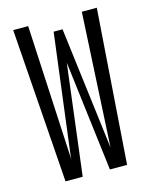

<svg xmlns="http://www.w3.org/2000/svg" viewBox="-107 -771 665 842"><g transform="rotate(-15 225.0 -350.0)"><path d="M85 0 35 -700H103L134.5 -84.5V-84L135.5 -101L204.5 -647.5H245L313 -100.5L314 -91.5L346.5 -700H414.5L364.5 0H286.5L225 -501.5L163 0Z"/></g></svg>

Font: League Mono Condensed Light
Style: Regular
Weight: 300
Width: 1
Designer: Tyler Finck
Foundry: The League of Moveable Type / Tyler Finck
Version: Version 2.210